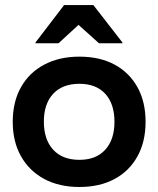

<svg xmlns="http://www.w3.org/2000/svg" viewBox="-20 -736 632 766"><path d="M296.7 10Q215.8 10 156.2 -22.1Q96.7 -54.2 63.8 -112.5Q30.8 -170.8 30.8 -250Q30.8 -330 63.8 -388.3Q96.7 -446.7 156.7 -478.3Q216.7 -510 296.7 -510Q378.3 -510 437.1 -478.3Q495.8 -446.7 528.3 -388.3Q560.8 -330 560.8 -250Q560.8 -170.8 528.3 -112.1Q495.8 -53.3 436.7 -21.7Q377.5 10 296.7 10ZM296.7 -98.3Q363.3 -98.3 400 -138.8Q436.7 -179.2 436.7 -250Q436.7 -321.7 400 -361.7Q363.3 -401.7 296.7 -401.7Q229.2 -401.7 192.1 -361.7Q155 -321.7 155 -250.8Q155 -179.2 192.1 -138.8Q229.2 -98.3 296.7 -98.3ZM121.7 -563.3V-566.7L235.8 -715.8H352.5L468.3 -566.7V-563.3H375L293.3 -636.7L213.3 -563.3Z"/></svg>

Font: Funnel Display Light SemiBold
Style: Regular
Weight: 600
Version: Version 1.000